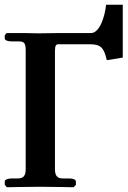

<svg xmlns="http://www.w3.org/2000/svg" viewBox="-23 -785 536 807"><path d="M146 -645H132C118 -646 75 -646 5 -646L-3 -637V-623C-3 -616 9 -611 26 -611H55C80 -611 85 -603 85 -571V-74C85 -47 76 -35 52 -35H26C10 -35 -3 -30 -3 -22V-8L6 2C6 2 106 0 145 0C180 0 286 2 286 2L296 -8V-22C296 -30 285 -35 267 -35H240C216 -35 208 -49 208 -74V-571C208 -594 213 -599 222 -599H355C402 -599 414 -583 426 -532L493 -543V-765H423C417 -711 395 -646 359 -646H223Z"/></svg>

Font: Libertinus Serif
Style: Bold
Weight: 700
Designer: Philipp H. Poll, Khaled Hosny
Foundry: Caleb Maclennan
Version: Version 7.050;RELEASE